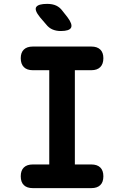

<svg xmlns="http://www.w3.org/2000/svg" viewBox="-20 -970 640 990"><path d="M366 -122H451Q481 -122 497 -106.5Q513 -91 513 -61Q513 -31 497 -15.5Q481 0 451 0H149Q119 0 103 -15.5Q87 -31 87 -61Q87 -91 103 -106.5Q119 -122 149 -122H234V-608H149Q119 -608 103 -624Q87 -640 87 -670Q87 -699 103 -714.5Q119 -730 149 -730H451Q481 -730 497 -714.5Q513 -699 513 -670Q513 -640 497 -624Q481 -608 451 -608H366ZM293 -810Q270 -810 251 -818Q232 -826 218 -844L187 -880Q156 -918 167 -934Q178 -950 223 -950Q251 -950 270 -941Q289 -932 302 -914L328 -881Q355 -845 346.5 -827.5Q338 -810 293 -810Z"/></svg>

Font: Maple Mono Normal NL
Style: Bold
Weight: 700
Monospace: yes
Designer: subframe7536
Version: Version 7.000